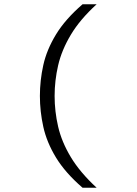

<svg xmlns="http://www.w3.org/2000/svg" viewBox="-20 -770 640 900"><path d="M367 110Q286 40 242.5 -31.5Q199 -103 183 -175.5Q167 -248 167 -320Q167 -393 183 -465Q199 -537 242.5 -608.5Q286 -680 367 -750H433Q355 -679 312 -607Q269 -535 252.5 -463.5Q236 -392 236 -320Q236 -248 252.5 -176.5Q269 -105 312 -33.5Q355 38 433 110Z"/></svg>

Font: Geist Mono Light
Style: Regular
Weight: 300
Monospace: yes
Designer: Basement.studio, Andrés Briganti, Mateo Zaragoza
Foundry: Basement.studio, Vercel, Andrés Briganti, Guido Ferreyra, Mateo Zaragoza
Version: Version 1.500; ttfautohint (v1.8.4.7-5d5b)